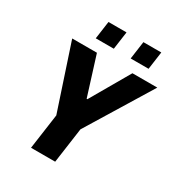

<svg xmlns="http://www.w3.org/2000/svg" viewBox="-203 -1011 1061 1143"><g transform="rotate(30 327.0 -439.5)"><path d="M182 0 216 -242 69 -686H239L323 -418H328L483 -686H654L382 -242L348 0ZM190 -757 207 -879H331L314 -757ZM430 -757 447 -879H570L553 -757Z"/></g></svg>

Font: Chivo Mono Medium
Style: Bold Italic
Weight: 700
Italic angle: -8.05°
Monospace: yes
Version: Version 1.008